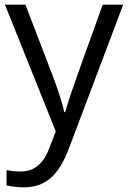

<svg xmlns="http://www.w3.org/2000/svg" viewBox="-20 -555 544 815"><path d="M1 -535.2H87.9L205.1 -230Q243.7 -125.5 252.9 -79.1H256.8Q263.2 -104 283.4 -164.3Q303.7 -224.6 416 -535.2H502.9L272.9 74.2Q238.8 164.6 193.1 202.4Q147.5 240.2 81.1 240.2Q43.9 240.2 7.8 231.9V167Q34.7 172.9 67.9 172.9Q151.4 172.9 187 79.1L216.8 2.9Z"/></svg>

Font: f02698313
Style: Regular
Weight: 400
Foundry: Ascender Corporation
Version: Version 1.10